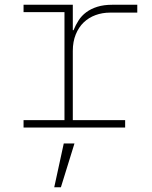

<svg xmlns="http://www.w3.org/2000/svg" viewBox="-20 -536 640 807"><path d="M79 -31H251V-485H79V-516H286V-409H289Q298 -431 310.5 -450.5Q323 -470 342.5 -484.5Q362 -499 389 -507.5Q416 -516 452 -516H557V-483H443Q410 -483 381.5 -472.5Q353 -462 332 -442Q311 -422 298.5 -391.5Q286 -361 286 -322V-31H506V0H79ZM248 67H293L236 251H208Z"/></svg>

Font: IBM Plex Mono ExtraLight
Style: Regular
Weight: 200
Monospace: yes
Designer: Mike Abbink, Paul van der Laan, Pieter van Rosmalen
Foundry: Bold Monday
Version: Version 2.3